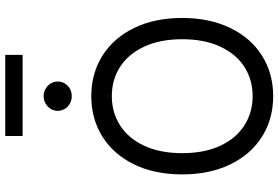

<svg xmlns="http://www.w3.org/2000/svg" viewBox="-192 -910 1110 767"><g transform="rotate(-90 363.5 -526.0)"><path d="M363.3 9.8Q272.5 9.8 201.7 -34.7Q130.9 -79.1 90.8 -161.6Q50.8 -244.1 50.8 -353.5Q50.8 -463.9 90.8 -545.9Q130.9 -627.9 201.7 -672.4Q272.5 -716.8 363.3 -716.8Q454.1 -716.8 524.9 -672.4Q595.7 -627.9 635.7 -545.9Q675.8 -463.9 675.8 -353.5Q675.8 -244.1 635.7 -161.6Q595.7 -79.1 524.9 -34.7Q454.1 9.8 363.3 9.8ZM363.3 -634.8Q298.8 -634.8 247.1 -602.1Q195.3 -569.3 165.5 -505.9Q135.7 -442.4 135.7 -353.5Q135.7 -264.6 165.5 -201.2Q195.3 -137.7 247.1 -105Q298.8 -72.3 363.3 -72.3Q428.7 -72.3 480 -105Q531.2 -137.7 561 -201.2Q590.8 -264.6 590.8 -353.5Q590.8 -442.4 561 -505.9Q531.2 -569.3 480 -602.1Q428.7 -634.8 363.3 -634.8ZM304.7 -850.6Q304.7 -866.2 312.5 -878.9Q320.3 -891.6 334 -899.4Q347.7 -907.2 363.3 -907.2Q378.9 -907.2 392.6 -899.4Q406.2 -891.6 414.1 -878.9Q421.9 -866.2 421.9 -850.6Q421.9 -835.9 414.1 -822.8Q406.2 -809.6 393.1 -802.2Q379.9 -794.9 363.3 -794.9Q347.7 -794.9 334 -802.2Q320.3 -809.6 312.5 -822.8Q304.7 -835.9 304.7 -850.6ZM528.3 -991.2H204.1V-1060.5H528.3Z"/></g></svg>

Font: Pretendard Std Variable
Style: Regular
Weight: 400
Designer: Base glyphs from Inter by Rasmus Andersson; Hangeul glyphs from Noto Sans CJK(Source Han Sans) by Jang Soo-young and Kan
Foundry: Kil Hyung-jin
Version: Version 1.309;Glyphs 3.2 (3225)